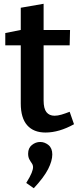

<svg xmlns="http://www.w3.org/2000/svg" viewBox="-20 -691 424 1017"><path d="M221 11Q158 11 124 -27.5Q90 -66 90 -143V-468L107 -451H8V-516L108 -536L90 -515V-650L211 -671V-515L197 -532H351L349 -451H197L211 -468V-159Q211 -116 226 -97Q241 -78 269 -78Q286 -78 306 -84Q326 -90 349 -99L372 -33Q293 11 221 11ZM159 306 119 278Q140 244 147.5 225Q155 206 155 195Q155 183 148.5 174Q142 165 135.5 153Q129 141 129 123Q129 93 149 77Q169 61 193 61Q217 61 237 77.5Q257 94 257 127Q257 161 235 204.5Q213 248 159 306Z"/></svg>

Font: Bitter Thin SemiBold
Style: Regular
Weight: 600
Version: Version 2.002